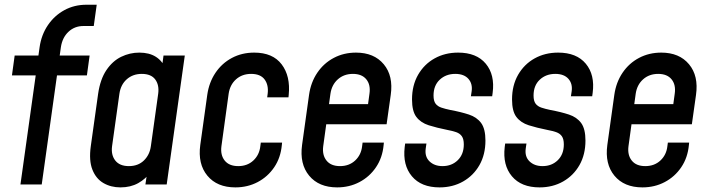

<svg xmlns="http://www.w3.org/2000/svg" viewBox="-20 -780 2997 812"><path d="M66.5 0 131 -461H30.5L42 -545H142.5L147.5 -580.5Q155 -633 182.5 -673.5Q210 -714 252 -737Q294 -760 345.5 -760H389L376.5 -670H333Q295.5 -670 269.5 -645.5Q243.5 -621 237.5 -580.5L232.5 -545H359L347.5 -461H221L156.5 0Z M489.5 12.5Q449 12.5 417.5 -5.8Q386 -24 370.8 -62.5Q355.5 -101 364 -162L395 -383.5Q404 -445 430 -483.5Q456 -522 492.5 -539.8Q529 -557.5 569 -557.5Q611 -557.5 638.8 -540Q666.5 -522.5 679.5 -490.5L661.5 -470L671.5 -545H761.5L685 0H595L606 -75L618.5 -54.5Q597 -23.5 564.5 -5.5Q532 12.5 489.5 12.5ZM525 -77.5Q564 -77.5 588.5 -101.2Q613 -125 618 -161.5L649 -383.5Q654 -420.5 636.5 -444Q619 -467.5 579.5 -467.5Q542 -467.5 516.2 -444.8Q490.5 -422 485 -383.5L454 -162Q449 -125 467.5 -101.2Q486 -77.5 525 -77.5Z M1173 -177 1172 -167Q1167 -113 1139.8 -72.8Q1112.5 -32.5 1069.8 -10Q1027 12.5 975.5 12.5Q898 12.5 857 -37Q816 -86.5 827 -167L856.5 -378.5Q864 -431.5 891.2 -472Q918.5 -512.5 960.8 -535Q1003 -557.5 1055 -557.5Q1133.5 -557.5 1171.2 -507.8Q1209 -458 1201 -378.5L1200 -368.5H1110L1112 -383.5Q1116.5 -420.5 1099 -444Q1081.5 -467.5 1042 -467.5Q1004 -467.5 978.2 -444.5Q952.5 -421.5 947 -383.5L916.5 -162Q911.5 -124.5 930.2 -101Q949 -77.5 987.5 -77.5Q1026 -77.5 1051.5 -101.2Q1077 -125 1081 -162L1083 -177Z M1406 12.5Q1328.5 12.5 1287.5 -37Q1246.5 -86.5 1257.5 -167L1287 -378.5Q1294.5 -432 1322 -472.5Q1349.5 -513 1391.8 -535.2Q1434 -557.5 1485.5 -557.5Q1562 -557.5 1603 -508.2Q1644 -459 1632.5 -378.5L1615 -254.5H1345L1356.5 -339.5H1536.5L1542.5 -383.5Q1548 -421.5 1529.2 -444.5Q1510.5 -467.5 1472.5 -467.5Q1434.5 -467.5 1408.8 -444.5Q1383 -421.5 1377.5 -383.5L1347 -162Q1342 -124.5 1360.8 -101Q1379.5 -77.5 1418 -77.5Q1456.5 -77.5 1482 -101.2Q1507.5 -125 1511.5 -162L1513.5 -177H1603.5L1602.5 -167Q1597.5 -113 1570.2 -72.8Q1543 -32.5 1500.2 -10Q1457.5 12.5 1406 12.5Z M1839 12.5Q1761.5 12.5 1722 -34.5Q1682.5 -81.5 1691.5 -158L1693.5 -173H1783.5L1780.5 -152.5Q1775.5 -118 1796.2 -97.8Q1817 -77.5 1851.5 -77.5Q1890.5 -77.5 1916 -102.5Q1941.5 -127.5 1941.5 -169Q1941.5 -192 1933.2 -203.8Q1925 -215.5 1909.5 -221Q1894 -226.5 1872 -230.5Q1827 -239.5 1793.2 -250.2Q1759.5 -261 1741 -285.2Q1722.5 -309.5 1722.5 -359.5Q1722.5 -419 1748.2 -463.8Q1774 -508.5 1818 -533Q1862 -557.5 1917.5 -557.5Q1995.5 -557.5 2034.5 -510.5Q2073.5 -463.5 2063.5 -387.5L2061.5 -373H1971.5L1974.5 -392.5Q1979.5 -425.5 1961 -446.5Q1942.5 -467.5 1905.5 -467.5Q1866 -467.5 1839.8 -443Q1813.5 -418.5 1813.5 -376Q1813.5 -353 1822.2 -341.5Q1831 -330 1846.8 -324.8Q1862.5 -319.5 1884 -315Q1930 -306.5 1963.2 -295.5Q1996.5 -284.5 2014.8 -259.8Q2033 -235 2033 -185.5Q2033 -126.5 2007.8 -82Q1982.5 -37.5 1938.5 -12.5Q1894.5 12.5 1839 12.5Z M2262 12.5Q2184.5 12.5 2145 -34.5Q2105.5 -81.5 2114.5 -158L2116.5 -173H2206.5L2203.5 -152.5Q2198.5 -118 2219.2 -97.8Q2240 -77.5 2274.5 -77.5Q2313.5 -77.5 2339 -102.5Q2364.5 -127.5 2364.5 -169Q2364.5 -192 2356.2 -203.8Q2348 -215.5 2332.5 -221Q2317 -226.5 2295 -230.5Q2250 -239.5 2216.2 -250.2Q2182.5 -261 2164 -285.2Q2145.5 -309.5 2145.5 -359.5Q2145.5 -419 2171.2 -463.8Q2197 -508.5 2241 -533Q2285 -557.5 2340.5 -557.5Q2418.5 -557.5 2457.5 -510.5Q2496.5 -463.5 2486.5 -387.5L2484.5 -373H2394.5L2397.5 -392.5Q2402.5 -425.5 2384 -446.5Q2365.5 -467.5 2328.5 -467.5Q2289 -467.5 2262.8 -443Q2236.5 -418.5 2236.5 -376Q2236.5 -353 2245.2 -341.5Q2254 -330 2269.8 -324.8Q2285.5 -319.5 2307 -315Q2353 -306.5 2386.2 -295.5Q2419.5 -284.5 2437.8 -259.8Q2456 -235 2456 -185.5Q2456 -126.5 2430.8 -82Q2405.5 -37.5 2361.5 -12.5Q2317.5 12.5 2262 12.5Z M2697 12.5Q2619.5 12.5 2578.5 -37Q2537.5 -86.5 2548.5 -167L2578 -378.5Q2585.5 -432 2613 -472.5Q2640.5 -513 2682.8 -535.2Q2725 -557.5 2776.5 -557.5Q2853 -557.5 2894 -508.2Q2935 -459 2923.5 -378.5L2906 -254.5H2636L2647.5 -339.5H2827.5L2833.5 -383.5Q2839 -421.5 2820.2 -444.5Q2801.5 -467.5 2763.5 -467.5Q2725.5 -467.5 2699.8 -444.5Q2674 -421.5 2668.5 -383.5L2638 -162Q2633 -124.5 2651.8 -101Q2670.5 -77.5 2709 -77.5Q2747.5 -77.5 2773 -101.2Q2798.5 -125 2802.5 -162L2804.5 -177H2894.5L2893.5 -167Q2888.5 -113 2861.2 -72.8Q2834 -32.5 2791.2 -10Q2748.5 12.5 2697 12.5Z"/></svg>

Font: Mohave Light Medium
Style: Italic
Weight: 500
Italic angle: -8°
Version: Version 2.003